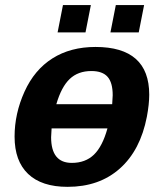

<svg xmlns="http://www.w3.org/2000/svg" viewBox="-20 -722 640 752"><path d="M244.6 9.8Q143.1 9.8 90.1 -40.8Q37.1 -91.3 37.1 -187Q37.1 -276.9 75.9 -362.8Q114.7 -448.7 185.5 -493.4Q256.3 -538.1 354 -538.1Q564.5 -538.1 564.5 -351.1Q564.5 -314 555.2 -264.6Q529.8 -133.3 449.2 -61.8Q368.7 9.8 244.6 9.8ZM182.1 -219.2 180.2 -184.6Q180.2 -84 261.2 -84Q314.5 -84 347.9 -116.2Q381.3 -148.4 400.9 -219.2ZM419.4 -314 421.4 -349.1Q421.4 -398.4 401.4 -421.1Q381.3 -443.8 337.9 -443.8Q285.6 -443.8 252.9 -412.6Q220.2 -381.3 200.7 -314ZM412.6 -595.2 433.6 -702.1H544.4L523.4 -595.2ZM205.6 -595.2 226.6 -702.1H335.9L314.9 -595.2Z"/></svg>

Font: Liberation Mono
Style: Bold Italic
Weight: 700
Italic angle: -12°
Monospace: yes
Designer: Steve Matteson
Foundry: Ascender Corporation
Version: Version 2.1.5